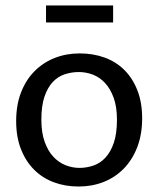

<svg xmlns="http://www.w3.org/2000/svg" viewBox="-20 -672 578 701"><path d="M499 -240Q499 -181 481 -134.5Q463 -88 431.5 -56Q400 -24 358 -7.5Q316 9 267 9Q218 9 176.5 -6.5Q135 -22 104.5 -52.5Q74 -83 56.5 -127.5Q39 -172 39 -230Q39 -289 57 -335Q75 -381 106.5 -412.5Q138 -444 180 -460.5Q222 -477 271 -477Q320 -477 361.5 -462Q403 -447 433.5 -417Q464 -387 481.5 -342.5Q499 -298 499 -240ZM407 -235Q407 -282 395 -315Q383 -348 363.5 -369Q344 -390 319 -399.5Q294 -409 268 -409Q242 -409 217 -401Q192 -393 173 -373Q154 -353 142.5 -319.5Q131 -286 131 -235Q131 -188 143 -154.5Q155 -121 174.5 -100Q194 -79 219 -69Q244 -59 270 -59Q296 -59 321 -67.5Q346 -76 365 -96.5Q384 -117 395.5 -150.5Q407 -184 407 -235ZM393 -652V-590H148V-652Z"/></svg>

Font: Mukta
Style: Regular
Weight: 400
Designer: Girish Dalvi and Yashodeep Gholap
Foundry: Ek Type
Version: Version 2.538;PS 1.001;hotconv 16.6.51;makeotf.lib2.5.65220;